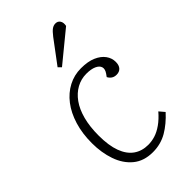

<svg xmlns="http://www.w3.org/2000/svg" viewBox="-234 -835 926 926"><g transform="rotate(-45 229.0 -372.0)"><path d="M272 -518Q319 -518 350 -504.5Q381 -491 397 -469Q413 -447 413 -421Q413 -398 402 -386Q391 -374 372 -374Q357 -374 346.5 -381Q336 -388 330 -400L340 -414Q353 -433 348.5 -448Q344 -463 324 -472Q304 -481 272 -481Q236 -481 205 -464Q174 -447 151 -415Q128 -383 115.5 -336Q103 -289 103 -228Q103 -160 119.5 -115.5Q136 -71 167 -49Q198 -27 241 -27Q265 -27 289 -34.5Q313 -42 338.5 -60Q364 -78 389 -107L412 -80Q393 -59 372 -41.5Q351 -24 329.5 -11.5Q308 1 283.5 7.5Q259 14 232 14Q171 14 131.5 -18.5Q92 -51 73 -105.5Q54 -160 54 -225Q54 -291 70.5 -345Q87 -399 116.5 -437.5Q146 -476 186 -497Q226 -518 272 -518ZM285 -720Q302 -742 313.5 -750Q325 -758 338 -758Q354 -758 362 -745.5Q370 -733 366 -713L211 -586L196 -601Z"/></g></svg>

Font: Literata 18pt ExtraLight
Style: Italic
Weight: 250
Italic angle: -2°
Designer: Latin by Veronika Burian and Jose Scaglione. Greek by Irene Vlachou. Cyrillic by Vera Evstafieva
Foundry: TypeTogether
Version: Version 3.103;gftools[0.9.29]